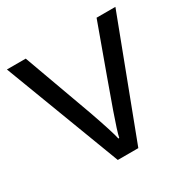

<svg xmlns="http://www.w3.org/2000/svg" viewBox="-128 -652 756 768"><g transform="rotate(-30 250.5 -267.5)"><path d="M203.1 0 0 -535.2H86.9L202.1 -217.8Q241.2 -106.4 248 -73.2H252Q257.3 -99.1 285.9 -180.4Q314.5 -261.7 414.1 -535.2H501L297.9 0Z"/></g></svg>

Font: f08437224
Style: Regular
Weight: 400
Foundry: Ascender Corporation
Version: Version 1.10